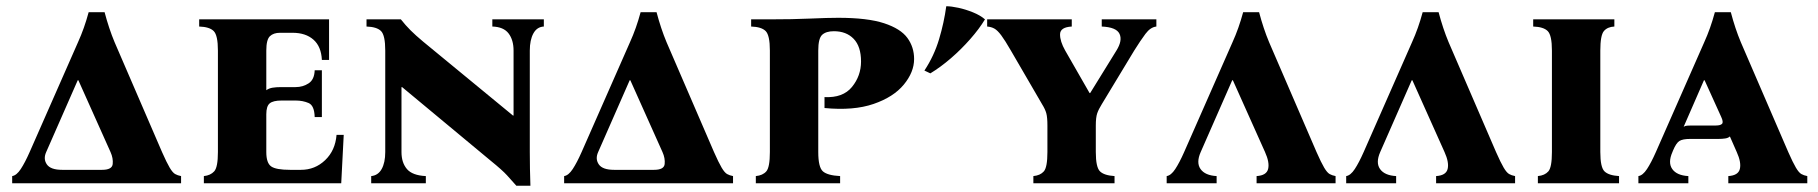

<svg xmlns="http://www.w3.org/2000/svg" viewBox="-20 -587 5824 615"><path d="M128 -100Q118 -78 130 -60.5Q142 -43 179 -43H307Q339 -43 341 -61.5Q343 -80 334 -100L231 -330H229ZM560 -23V0H19V-23Q33 -25 46.5 -45.5Q60 -66 75 -100L230 -452Q240 -474 248.5 -498Q257 -522 264 -548H315Q329 -495 347 -452L499 -100Q514 -66 523.5 -50Q533 -34 541 -29.5Q549 -25 560 -23Z M633 0V-23Q654 -25 666 -38Q678 -51 678 -100V-425Q678 -474 664.5 -487.5Q651 -501 618 -502V-525H1034V-395H1011Q1009 -438 984 -460Q959 -482 917 -482H877Q856 -482 844.5 -471Q833 -460 833 -425V-298Q841 -304 852.5 -306Q864 -308 880 -308H927Q950 -308 968.5 -320Q987 -332 988 -362H1011V-212H988Q987 -249 968.5 -257Q950 -265 927 -265H882Q855 -265 844 -256Q833 -247 833 -221V-100Q833 -65 848.5 -54Q864 -43 909 -43H944Q989 -43 1021.5 -74Q1054 -105 1058 -155H1081L1073 0Z M1634 8Q1619 -9 1604 -25.5Q1589 -42 1552 -72L1268 -308H1266V-100Q1266 -66 1283.5 -45.5Q1301 -25 1344 -23V0H1169V-23Q1191 -25 1202.5 -45.5Q1214 -66 1214 -100V-425Q1214 -474 1200.5 -487.5Q1187 -501 1154 -502V-525H1264Q1279 -506 1295 -490Q1311 -474 1335 -454L1623 -217H1625V-425Q1625 -459 1609 -480Q1593 -501 1557 -502V-525H1722V-502Q1700 -501 1688.5 -480Q1677 -459 1677 -425V-100Q1677 -72 1677.5 -46.5Q1678 -21 1679 8Z M1896 -100Q1886 -78 1898 -60.5Q1910 -43 1947 -43H2075Q2107 -43 2109 -61.5Q2111 -80 2102 -100L1999 -330H1997ZM2328 -23V0H1787V-23Q1801 -25 1814.5 -45.5Q1828 -66 1843 -100L1998 -452Q2008 -474 2016.5 -498Q2025 -522 2032 -548H2083Q2097 -495 2115 -452L2267 -100Q2282 -66 2291.5 -50Q2301 -34 2309 -29.5Q2317 -25 2328 -23Z M2401 0V-23Q2423 -25 2434.5 -38Q2446 -51 2446 -100V-425Q2446 -474 2432.5 -487.5Q2419 -501 2386 -502V-525H2446Q2519 -525 2575 -527.5Q2631 -530 2665 -530Q2759 -530 2812 -512.5Q2865 -495 2886.5 -465.5Q2908 -436 2908 -398Q2908 -356 2875 -316Q2842 -276 2778 -254Q2714 -232 2621 -241V-276Q2680 -273 2709 -308.5Q2738 -344 2738 -390Q2738 -438 2714.5 -462.5Q2691 -487 2651 -487Q2626 -487 2613.5 -475.5Q2601 -464 2601 -425V-100Q2601 -51 2616 -38Q2631 -25 2671 -23V0Z M3509 -525H3684V-502Q3665 -500 3649 -478.5Q3633 -457 3613 -425L3509 -253Q3499 -237 3494.5 -224Q3490 -211 3490 -185V-100Q3490 -51 3503.5 -38Q3517 -25 3550 -23V0H3290V-23Q3312 -25 3323.5 -38Q3335 -51 3335 -100V-185Q3335 -211 3331.5 -224Q3328 -237 3318 -253L3218 -425Q3199 -458 3187 -474Q3175 -490 3165 -495.5Q3155 -501 3142 -502V-525H3413V-502Q3376 -500 3375.5 -477.5Q3375 -455 3392 -425L3470 -289H3472L3556 -425Q3576 -457 3566 -478.5Q3556 -500 3509 -502ZM3011 -567Q3027 -567 3050 -562Q3073 -557 3096.5 -547.5Q3120 -538 3135 -525Q3117 -495 3088 -462Q3059 -429 3026 -400.5Q2993 -372 2960 -352L2941 -361Q2972 -408 2988 -461.5Q3004 -515 3011 -567Z M3826 -100Q3811 -66 3825.5 -45.5Q3840 -25 3877 -23V0H3717V-23Q3731 -25 3744.5 -45.5Q3758 -66 3773 -100L3928 -452Q3938 -474 3946.5 -498Q3955 -522 3962 -548H4013Q4027 -495 4045 -452L4197 -100Q4212 -66 4221.5 -50Q4231 -34 4239 -29.5Q4247 -25 4258 -23V0H4005V-23Q4037 -25 4042 -46Q4047 -67 4032 -100L3929 -330H3927Z M4401 -100Q4386 -66 4400.5 -45.5Q4415 -25 4452 -23V0H4292V-23Q4306 -25 4319.5 -45.5Q4333 -66 4348 -100L4503 -452Q4513 -474 4521.5 -498Q4530 -522 4537 -548H4588Q4602 -495 4620 -452L4772 -100Q4787 -66 4796.5 -50Q4806 -34 4814 -29.5Q4822 -25 4833 -23V0H4580V-23Q4612 -25 4617 -46Q4622 -67 4607 -100L4504 -330H4502Z M5106 -100Q5106 -51 5119.5 -38Q5133 -25 5166 -23V0H4906V-23Q4928 -25 4939.5 -38Q4951 -51 4951 -100V-425Q4951 -474 4937.5 -487.5Q4924 -501 4891 -502V-525H5151V-502Q5129 -501 5117.5 -487.5Q5106 -474 5106 -425Z M5708 -100Q5723 -66 5732.5 -50Q5742 -34 5750 -29.5Q5758 -25 5769 -23V0H5516V-23Q5548 -25 5553 -46Q5558 -67 5543 -100L5521 -150Q5516 -145 5506 -143.5Q5496 -142 5485 -142H5394Q5370 -142 5359.5 -135.5Q5349 -129 5339 -105L5337 -100Q5322 -66 5336.5 -45.5Q5351 -25 5388 -23V0H5228V-23Q5242 -25 5255.5 -45.5Q5269 -66 5284 -100L5439 -452Q5449 -474 5457.5 -498Q5466 -522 5473 -548H5524Q5538 -495 5556 -452ZM5476 -185Q5491 -185 5496 -190.5Q5501 -196 5493 -213L5440 -330H5438L5373 -181Q5378 -184 5384 -184.5Q5390 -185 5398 -185Z"/></svg>

Font: Bona Nova SC
Style: Bold
Weight: 700
Designer: Mateusz Machalski
Foundry: Capitalics
Version: Version 4.001; ttfautohint (v1.8.4.7-5d5b)